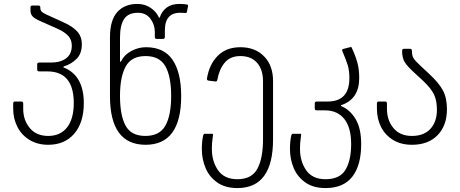

<svg xmlns="http://www.w3.org/2000/svg" viewBox="-20 -728 2339 976"><path d="M47 -176V-202Q47 -212 57 -212H88Q98 -212 98 -202V-175Q98 -117 131.5 -77Q165 -37 225 -37Q287 -37 321 -80.5Q355 -124 355 -204Q355 -365 221 -365H179Q169 -365 169 -375V-400Q169 -410 179 -410H240Q287 -410 316 -431.5Q345 -453 345 -496Q345 -526 326.5 -546Q308 -566 272 -582L182 -622Q155 -634 145 -645.5Q135 -657 135 -674V-690Q135 -700 145 -700H175Q185 -700 185 -690V-687Q185 -677 191 -670Q197 -663 214 -655L304 -614Q349 -594 372.5 -568Q396 -542 396 -503Q396 -455 369 -428.5Q342 -402 306 -391Q303 -390 302 -388Q301 -386 304 -385Q406 -344 406 -204Q406 -105 357.5 -48.5Q309 8 225 8Q171 8 130.5 -16.5Q90 -41 68.5 -83Q47 -125 47 -176Z M539 -240V-538Q539 -625 576 -666.5Q613 -708 678 -708Q717 -708 746 -688Q775 -668 788 -639Q789 -638 790 -637.5Q791 -637 792 -639Q803 -672 828 -690Q853 -708 892 -708Q915 -708 931 -705Q937 -703 936 -697L930 -667Q929 -662 922 -662L904 -663Q860 -665 839 -642.5Q818 -620 818 -573V-540Q818 -530 808 -530H777Q767 -530 767 -540V-566Q767 -603 744.5 -633Q722 -663 681 -663Q632 -663 611 -631.5Q590 -600 590 -536V-423Q590 -407 596 -417Q611 -449 647 -468.5Q683 -488 722 -488Q814 -488 857.5 -423.5Q901 -359 901 -240Q901 8 720 8Q539 8 539 -240ZM719 -37Q791 -37 820.5 -89Q850 -141 850 -240Q850 -340 820.5 -391.5Q791 -443 720 -443Q648 -443 619 -390Q590 -337 590 -241Q590 -141 618.5 -89Q647 -37 719 -37Z M1006 30Q1006 -12 1013 -40Q1015 -48 1021 -48H1058Q1063 -48 1063 -43Q1063 -39 1060 -19.5Q1057 0 1057 30Q1057 92 1088.5 137.5Q1120 183 1187 183Q1260 183 1288.5 129.5Q1317 76 1317 -20V-315Q1317 -374 1287 -408.5Q1257 -443 1202 -443Q1150 -443 1122 -409Q1094 -375 1085 -323Q1083 -312 1074 -314L1041 -318Q1031 -319 1032 -329Q1044 -402 1087.5 -445Q1131 -488 1202 -488Q1277 -488 1322.5 -441.5Q1368 -395 1368 -316V-20Q1368 228 1187 228Q1124 228 1083.5 199Q1043 170 1024.5 125Q1006 80 1006 30Z M1454 30Q1454 -12 1461 -40Q1463 -48 1469 -48H1506Q1511 -48 1511 -43Q1511 -39 1508 -19.5Q1505 0 1505 30Q1505 92 1536.5 137.5Q1568 183 1635 183Q1708 183 1736.5 134.5Q1765 86 1765 5Q1765 -80 1730 -123.5Q1695 -167 1632 -167H1590Q1580 -167 1580 -177V-202Q1580 -212 1590 -212H1646Q1756 -212 1756 -331Q1756 -369 1748 -395.5Q1740 -422 1720 -469Q1717 -476 1724 -479L1759 -488L1763 -489Q1768 -489 1769 -483Q1786 -447 1796 -412Q1806 -377 1806 -331Q1806 -225 1716 -194Q1713 -193 1713 -191Q1713 -189 1716 -188Q1759 -170 1787.5 -123Q1816 -76 1816 5Q1816 112 1771 170Q1726 228 1635 228Q1572 228 1531.5 199Q1491 170 1472.5 125Q1454 80 1454 30Z M1896 -176V-202Q1896 -212 1906 -212H1937Q1947 -212 1947 -202V-175Q1947 -117 1980 -77Q2013 -37 2074 -37Q2135 -37 2168 -73Q2201 -109 2201 -170Q2201 -217 2186 -248Q2171 -279 2132 -316L2092 -353Q2052 -389 2038 -411Q2024 -433 2024 -470Q2024 -480 2034 -480H2064Q2074 -480 2074 -470Q2074 -446 2081.5 -433Q2089 -420 2117 -394L2160 -354Q2211 -307 2231.5 -268.5Q2252 -230 2252 -173Q2252 -90 2204.5 -41Q2157 8 2074 8Q2018 8 1977.5 -17Q1937 -42 1916.5 -83.5Q1896 -125 1896 -176Z"/></svg>

Font: Barlow GEO Light
Style: Regular
Weight: 300
Designer: Jeremy Tribby
Foundry: Tribby Type
Version: Version 1.408